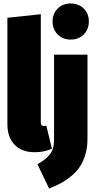

<svg xmlns="http://www.w3.org/2000/svg" viewBox="-20 -845 544 1091"><path d="M484.9 -723.1Q484.9 -678.7 456.1 -649.4Q427.2 -620.1 381.8 -620.1Q336.4 -620.1 307.6 -649.4Q278.8 -678.7 278.8 -723.1Q278.8 -767.1 307.6 -796.1Q336.4 -825.2 381.8 -825.2Q427.2 -825.2 456.1 -796.1Q484.9 -767.1 484.9 -723.1ZM178.2 20Q103.5 20 62.7 -22.7Q22 -65.4 22 -139.2V-744.1L211.9 -764.2V-148.9Q211.9 -128.9 229 -128.9Q235.4 -128.9 243.2 -130.9L274.9 0Q230 20 178.2 20ZM477.1 -534.2V-55.2Q477.1 -6.8 464.8 33.7Q452.6 74.2 433.3 103Q414.1 131.8 384.5 156Q355 180.2 325.4 196Q295.9 211.9 258.8 226.1L192.9 87.9Q216.3 74.7 231 63.7Q245.6 52.7 259.8 36.6Q273.9 20.5 280.5 -1.2Q287.1 -22.9 287.1 -51.8V-534.2Z"/></svg>

Font: Fira Sans Compressed Heavy
Style: Regular
Weight: 900
Width: 1
Designer: Carrois Corporate & Edenspiekermann AG
Foundry: Carrois Corporate GbR & Edenspiekermann AG
Version: Version 4.203;PS 004.203;hotconv 1.0.88;makeotf.lib2.5.64775